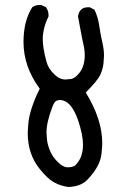

<svg xmlns="http://www.w3.org/2000/svg" viewBox="-20 -752 540 768"><path d="M254 -4Q223 -8 196.5 -22.5Q170 -37 139 -76Q91 -135 91 -219Q91 -231 93.5 -259.5Q96 -288 108.5 -325Q121 -362 139 -397Q74 -485 74 -584Q74 -668 109 -723Q121 -732 138 -732H145L164 -723Q174 -709 174 -692V-686Q151 -639 151 -594Q151 -580 154.5 -557Q158 -534 166 -505Q174 -476 198 -454Q218 -434 242 -434Q247 -434 263.5 -436Q280 -438 298 -461Q319 -488 319 -532Q319 -552 313.5 -575.5Q308 -599 303 -627.5Q298 -656 292 -686Q297 -723 333 -723H339L358 -713Q372 -684 377 -649Q382 -614 390 -579Q396 -553 396 -529Q396 -520 394 -499Q392 -478 382 -454.5Q372 -431 323 -382Q389 -275 389 -179Q389 -170 386.5 -141.5Q384 -113 370 -87Q356 -61 330 -33.5Q304 -6 254 -4ZM257 -83Q265 -83 278 -88Q312 -118 312 -173Q312 -213 292 -272Q264 -352 219 -352Q213 -352 205 -348.5Q197 -345 189 -323Q166 -263 166 -222Q166 -214 168 -193.5Q170 -173 180.5 -148Q191 -123 212 -103Q233 -83 249 -83Z"/></svg>

Font: Xiaolai Mono SC
Style: Regular
Weight: 400
Monospace: yes
Designer: LXGW / Nozomi Seto
Version: Version 3.113;September 30, 2024